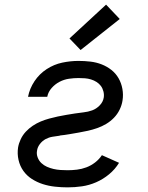

<svg xmlns="http://www.w3.org/2000/svg" viewBox="-20 -801 640 829"><path d="M272 8Q245 8 217.5 5Q190 2 165 -6Q140 -14 118 -28Q96 -42 81 -63Q66 -84 60 -110.5Q54 -137 58 -164Q61 -182 69.5 -200Q78 -218 91.5 -232.5Q105 -247 121.5 -258Q138 -269 156 -276.5Q174 -284 192.5 -289Q211 -294 229.5 -298Q248 -302 266.5 -305Q285 -308 303.5 -311Q322 -314 341 -316Q360 -318 378 -324.5Q396 -331 410.5 -346Q425 -361 428 -380Q430 -393 426.5 -406.5Q423 -420 415.5 -430Q408 -440 397 -447Q386 -454 373 -458Q360 -462 346.5 -463Q333 -464 319 -464Q299 -464 278 -461Q257 -458 237.5 -448Q218 -438 203 -421Q188 -404 184 -383H101Q108 -419 129 -450.5Q150 -482 181.5 -502.5Q213 -523 248.5 -530.5Q284 -538 319 -538Q345 -538 370.5 -535Q396 -532 419 -523Q442 -514 461 -499Q480 -484 492 -463Q504 -442 508.5 -417Q513 -392 509 -367Q506 -347 496.5 -327.5Q487 -308 472 -292.5Q457 -277 438.5 -266Q420 -255 400 -248Q380 -241 360 -236.5Q340 -232 319.5 -228.5Q299 -225 279 -221.5Q259 -218 239 -216L237 -215Q222 -213 206.5 -210.5Q191 -208 177 -200.5Q163 -193 152.5 -179.5Q142 -166 140 -151Q137 -136 142.5 -121.5Q148 -107 158.5 -97Q169 -87 182.5 -81Q196 -75 211 -71.5Q226 -68 241.5 -67Q257 -66 272 -66Q292 -66 312.5 -68.5Q333 -71 353 -78.5Q373 -86 390.5 -99.5Q408 -113 420 -131L494 -98Q477 -70 451 -48.5Q425 -27 395 -14Q365 -1 334 3.5Q303 8 272 8ZM328 -585 280 -635 438 -781 497 -719Z"/></svg>

Font: Iosevka Curly Extended
Style: Italic
Weight: 400
Width: 7
Italic angle: -9°
Monospace: yes
Designer: Belleve Invis
Foundry: Belleve Invis
Version: Version 11.1.0; ttfautohint (v1.8.3)